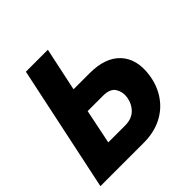

<svg xmlns="http://www.w3.org/2000/svg" viewBox="-184 -865 1020 1020"><g transform="rotate(-45 326.5 -355.0)"><path d="M4 0 154 -710H319L267 -465H388Q506 -465 563 -403Q620 -341 605 -234Q595 -164 558.5 -111Q522 -58 463.5 -29Q405 0 328 0ZM198 -135H324Q374 -135 402.5 -163Q431 -191 438 -234Q443 -272 424.5 -301Q406 -330 354 -330H238Z"/></g></svg>

Font: Raleway ExtraBold
Style: Italic
Weight: 800
Italic angle: -12°
Designer: Matt McInerney, Pablo Impallari, Rodrigo Fuenzalida
Foundry: Matt McInerney, Pablo Impallari, Rodrigo Fuenzalida
Version: Version 4.026